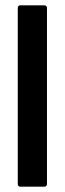

<svg xmlns="http://www.w3.org/2000/svg" viewBox="-20 -703 243 723"><path d="M57.3 0Q46.9 0 46.9 -10.9V-672.1Q46.9 -683 57.3 -683H146.5Q156.9 -683 156.9 -672.1V-10.9Q156.9 0 146.5 0Z"/></svg>

Font: Sofia Sans Condensed
Style: Regular
Weight: 400
Designer: Botio Nikoltchev, Ani Petrova
Foundry: lettersoup
Version: Version 4.100